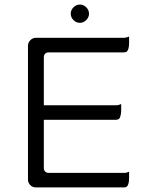

<svg xmlns="http://www.w3.org/2000/svg" viewBox="-20 -840 663 851"><path d="M517.1 -378.9Q506.3 -373.5 495.1 -373.5H174.3V-585.9Q174.3 -596.2 180.2 -602.1Q186 -607.9 196.3 -607.9H530.3Q538.1 -607.9 543 -612.3Q552.2 -622.1 552.2 -650.4V-677.7Q535.6 -672.4 530.8 -672.4Q530.3 -672.4 530.3 -672.4H138.7Q124.5 -672.4 114.3 -661.6Q104 -651.4 104 -636.7V-43.9Q104 -29.8 114.3 -19.5Q124.5 -9.3 138.7 -9.3H530.3Q538.1 -9.3 543 -13.7Q552.2 -23.4 552.2 -51.8V-79.1Q541.5 -73.7 530.3 -73.7H196.3Q186 -73.7 180.2 -79.6Q174.3 -85.4 174.3 -95.7V-309.1H495.1Q502.9 -309.1 507.8 -313.5Q513.2 -319.3 515.6 -333.5Q517.1 -341.8 517.1 -351.6ZM305.7 -751Q317.9 -738.8 334 -738.8Q350.1 -738.8 362.3 -751Q374.5 -763.2 374.5 -779.3Q374.5 -795.4 362.3 -807.6Q350.1 -819.8 334 -819.8Q317.9 -819.8 305.7 -807.6Q293.5 -795.4 293.5 -779.3Q293.5 -763.2 305.7 -751Z"/></svg>

Font: YuPearl-ExtraLight
Style: ExtraLight
Weight: 200
Designer: Max Yao
Foundry: Max-Everyday
Version: Version 1.011; ttfautohint (v1.8.3)